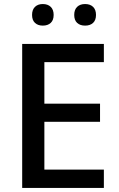

<svg xmlns="http://www.w3.org/2000/svg" viewBox="-20 -932 590 952"><path d="M495 0H90V-714H495V-624H200V-418H476V-328H200V-91H495ZM139 -858Q139 -884 153.5 -898Q168 -912 192 -912Q217 -912 231.5 -898Q246 -884 246 -858Q246 -832 231.5 -818.5Q217 -805 192 -805Q168 -805 153.5 -818.5Q139 -832 139 -858ZM348 -858Q348 -884 362.5 -898Q377 -912 402 -912Q427 -912 441.5 -898Q456 -884 456 -858Q456 -832 441.5 -818.5Q427 -805 402 -805Q377 -805 362.5 -818.5Q348 -832 348 -858Z"/></svg>

Font: Noto Sans Hebrew Thin Medium
Style: Regular
Weight: 500
Version: Version 3.001